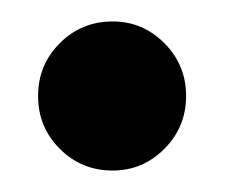

<svg xmlns="http://www.w3.org/2000/svg" viewBox="-20 -150 214 179"><path d="M85 9Q56 9 35.8 -11.2Q15.5 -31.5 15.5 -60.5Q15.5 -89.5 35.8 -109.8Q56 -130 85 -130Q113 -130 133.2 -109.8Q153.5 -89.5 153.5 -60.5Q153.5 -31.5 133.2 -11.2Q113 9 85 9Z"/></svg>

Font: Anybody Condensed SemiBold
Style: Regular
Weight: 600
Width: 3
Designer: Tyler Finck
Foundry: Etcetera Type Company
Version: Version 1.010; ttfautohint (v1.8.3) -l 8 -r 50 -G 200 -x 14 